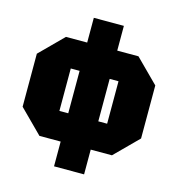

<svg xmlns="http://www.w3.org/2000/svg" viewBox="-121 -805 972 1049"><g transform="rotate(15 365.0 -280.0)"><path d="M30 -130V-430L160 -560H570L700 -430V-130L570 0H160ZM230 -400V-160H500V-400ZM450 140H280V-700H450Z"/></g></svg>

Font: Tektur Condensed Black
Style: Regular
Weight: 900
Width: 3
Designer: Adam Jagosz
Foundry: Adam Jagosz
Version: Version 1.005;gftools[0.9.30]